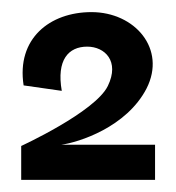

<svg xmlns="http://www.w3.org/2000/svg" viewBox="-20 -711 291 317"><path d="M236 -414V-472H81C110 -476 189 -501 222 -565C255 -630 203 -691 131 -691C62 -691 7 -647 19 -570L82 -561C73 -612 93 -634 124 -634C153 -634 178 -610 158 -569C137 -526 15 -470 15 -470V-414Z"/></svg>

Font: OSH Darker Grotesque Black
Style: Regular
Weight: 900
Designer: Gabriel Lam
Foundry: TypeRant
Version: Version 1.000;Glyphs 3.1.1 (3148)